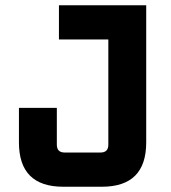

<svg xmlns="http://www.w3.org/2000/svg" viewBox="-20 -710 652 730"><path d="M52 -168.4V-300H196.1V-159.9Q196.1 -130.1 226.1 -130.1H362.1Q391.9 -130.1 391.9 -159.9V-559.9H204.1V-690H535.9V-168.4Q535.9 0 367.5 0H220.4Q52 0 52 -168.4Z"/></svg>

Font: Oxanium ExtraLight
Style: Regular
Weight: 200
Designer: Severin Meyer
Version: Version 2.000